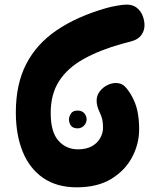

<svg xmlns="http://www.w3.org/2000/svg" viewBox="-20 -798 679 829"><path d="M48.4 -312.9Q48.4 -434.4 93.2 -521.5Q138 -608.6 225.1 -667.6Q312.1 -726.7 438.4 -763Q458.3 -768.8 484.7 -773.4Q511.1 -778.1 527 -778.1Q553.7 -778.1 570.7 -764.4Q587.7 -750.7 595.8 -730.2Q603.9 -709.8 603.9 -688.4Q603.9 -666.1 590.6 -647.1Q577.2 -628 548.3 -619.9Q538.8 -616.9 527.9 -614.4Q517 -611.9 506.8 -608.9Q411.2 -582.2 341.8 -543.7Q272.4 -505.2 235.7 -448.8Q198.9 -392.3 198.9 -309.9Q198.9 -228.1 232.2 -190.7Q265.6 -153.2 316.6 -153.2Q352 -153.2 375.8 -166.2Q399.6 -179.2 412.2 -200.9Q424.8 -222.7 424.8 -246.4Q424.8 -268.4 421.5 -282.9Q418.2 -297.3 409.3 -315.3Q397.2 -340.9 397.2 -363.7Q397.2 -385.4 410.2 -402.7Q423.1 -420 442.2 -429.8Q461.2 -439.6 479.6 -439.6Q503.4 -439.6 517.8 -425.9Q532.1 -412.2 546.6 -387.4Q565.9 -354.1 573.3 -318.9Q580.8 -283.7 580.8 -240.1Q580.8 -176.4 550.3 -119.1Q519.8 -61.7 460.2 -25.4Q400.6 10.8 311.4 10.8Q225.6 10.8 166.8 -29.4Q108.1 -69.7 78.3 -142.4Q48.4 -215.2 48.4 -312.9ZM277.9 -283.4Q277.9 -294.2 286.1 -307.4Q294.2 -320.6 314.8 -320.6Q334.1 -320.6 344.1 -308.7Q354 -296.8 354 -283.4Q354 -266.9 342.4 -255.3Q330.9 -243.8 315.3 -243.8Q295.9 -243.8 286.9 -254.8Q277.9 -265.9 277.9 -283.4Z"/></svg>

Font: Playpen Sans Hebrew
Style: Regular
Weight: 400
Designer: Tom Grace, Laura Meseguer, Veronika Burian, José Scaglione
Foundry: TypeTogether
Version: Version 2.000